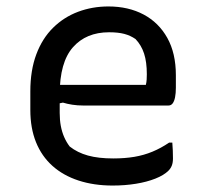

<svg xmlns="http://www.w3.org/2000/svg" viewBox="-20 -563 640 595"><path d="M316 -543Q378 -543 425 -518Q472 -493 498.5 -445.5Q525 -398 525 -330V-291Q525 -274 522.5 -261.5Q520 -249 515 -242.5Q510 -236 502 -236H238Q220 -236 204 -238.5Q188 -241 175 -245L151 -240L145 -300H432Q434 -308 434.5 -316.5Q435 -325 435 -333Q435 -371 426.5 -397Q418 -423 400 -442Q384 -453 365 -458Q346 -463 318 -463Q247 -463 206 -416.5Q165 -370 165 -271V-213Q165 -191 168.5 -172.5Q172 -154 179 -138Q186 -122 196 -109Q220 -90 252.5 -81Q285 -72 331 -72Q367 -72 396.5 -77Q426 -82 452.5 -93Q479 -104 504 -121H514Q515 -109 515.5 -96.5Q516 -84 516 -72Q516 -59 512.5 -50Q509 -41 502 -34Q488 -20 461.5 -9.5Q435 1 401 6.5Q367 12 329 12Q271 12 223.5 -3.5Q176 -19 142.5 -49Q109 -79 91.5 -122.5Q74 -166 74 -222V-280Q74 -345 92.5 -394.5Q111 -444 144.5 -477Q178 -510 222 -526.5Q266 -543 316 -543Z"/></svg>

Font: Rec Mono Semicasual
Style: Regular
Weight: 400
Version: Version 1.085; ttfautohint (v1.8.4.7-5d5b)